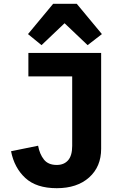

<svg xmlns="http://www.w3.org/2000/svg" viewBox="-20 -976 640 1008"><path d="M511 -698V-195Q511 -101 448 -44.5Q385 12 278 12Q171 12 113 -41.5Q55 -95 38 -182L180 -211Q188 -167 210.5 -138.5Q233 -110 278 -110Q316 -110 337.5 -134.5Q359 -159 359 -210V-575H129V-698ZM383 -956 515 -797 440 -739 319 -854 198 -739 127 -797 259 -956Z"/></svg>

Font: Lilex Nerd Font
Style: Bold
Weight: 700
Designer: Mike Abbink, Paul van der Laan, Pieter van Rosmalen, Mikhael Khrustik
Foundry: Mikhael Khrustik
Version: Version 2.400; ttfautohint (v1.8.4.7-5d5b);Nerd Fonts 3.3.0